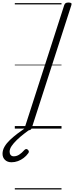

<svg xmlns="http://www.w3.org/2000/svg" viewBox="-117 -1016 586 1517"><path d="M101 14Q87 14 81 9.5Q75 5 78 -6L391 -977Q395 -987 402 -991.5Q409 -996 424 -996Q439 -996 445 -991.5Q451 -987 447 -976L134 -5Q131 5 124 9.5Q117 14 101 14ZM-26 266Q-58 266 -77.5 247.5Q-97 229 -97 199Q-97 170 -81 142.5Q-65 115 -38 89.5Q-11 64 20.5 40Q52 16 83 -5L127 -3V2Q100 20 71 42.5Q42 65 16.5 89.5Q-9 114 -25 137.5Q-41 161 -41 183Q-41 199 -32.5 209Q-24 219 -8 219Q14 219 34.5 206Q55 193 76 169Q82 163 89 161.5Q96 160 104 168Q110 174 111 180.5Q112 187 106 195Q91 216 70 232Q49 248 24.5 257Q0 266 -26 266ZM0 471H369V481H0ZM0 -20H369V0H0ZM0 -505H369V-500H0ZM0 -991H369V-981H0Z"/></svg>

Font: Playwrite IE Guides
Style: Regular
Weight: 400
Designer: Veronika Burian, José Scaglione
Foundry: TypeTogether
Version: Version 1.003